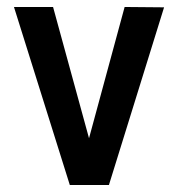

<svg xmlns="http://www.w3.org/2000/svg" viewBox="-20 -530 511 550"><path d="M180 0H292L450 -509L337 -510L235 -134L132 -510H20Z"/></svg>

Font: Vanilla Cream DemiBold
Style: Regular
Weight: 600
Designer: Jeremy Tribby, Jinavaṁso
Foundry: Tribby Type
Version: Version 1.422;Glyphs 3.1.2 (3151)